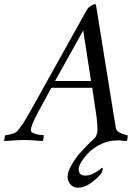

<svg xmlns="http://www.w3.org/2000/svg" viewBox="-74 -667 667 912"><path d="M476.6 -58.6Q479.5 -43.5 500.2 -34.4Q521 -25.4 531.2 -25.4Q533.2 -19.5 531.7 -9.8Q530.3 0 528.3 2.9Q518.6 2.4 512.9 2Q507.3 1.5 506.1 1.2Q504.9 1 502.9 0.5Q501 0 496.3 0Q491.7 0 481.4 0Q443.8 0 408.4 16.4Q373 32.7 350.3 55.2Q327.6 77.6 313.7 99.9Q299.8 122.1 299.8 135.7Q299.8 167 330.1 167Q350.1 167 368.9 157.7Q387.7 148.4 398.7 139.2Q409.7 129.9 411.1 129.9Q416 130.9 412.4 143.3Q408.7 155.8 405.3 159.2Q346.7 224.6 296.9 224.6Q275.4 224.6 261.2 209.5Q247.1 194.3 247.1 173.8Q247.1 148.9 265.9 116.5Q284.7 84 304.2 61.8Q323.7 39.6 352.5 10.7Q355.5 7.8 366 -1.7Q376.5 -11.2 379.2 -14.9Q381.8 -18.6 385.3 -28.6Q388.7 -38.6 388.7 -51.8Q388.7 -77.1 385.7 -103.5L364.3 -250H169.9Q123.5 -165 100.6 -122.1Q72.3 -66.9 72.3 -48.8Q72.3 -39.6 86.9 -33.7Q101.6 -27.8 113.5 -26.6Q125.5 -25.4 132.8 -25.4Q134.3 -23.4 132.8 -12.5Q131.3 -1.5 128.9 2.9Q115.7 2.4 100.8 1Q85.9 -0.5 72.8 -1.2Q59.6 -2 42 -2Q23.4 -2 9.5 -1.2Q-4.4 -0.5 -21.2 1Q-38.1 2.4 -53.7 2.9Q-55.2 1 -53 -9.5Q-50.8 -20 -47.9 -25.4Q-36.6 -25.4 -18.3 -30.5Q0 -35.6 7.8 -43.9Q31.7 -69.8 68.4 -135.7L337.9 -619.1Q343.8 -629.9 356.9 -638.7Q370.1 -647.5 377 -647.5Q378.9 -647.5 381.8 -644.5L465.8 -123Q466.3 -120.6 470.2 -95.2Q474.1 -69.8 476.6 -58.6ZM187.5 -282.2H358.4L321.3 -522.5Z"/></svg>

Font: Crimson
Style: Italic
Weight: 400
Italic angle: -11°
Version: Version 0.8